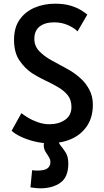

<svg xmlns="http://www.w3.org/2000/svg" viewBox="-20 -766 565 1040"><path d="M247 10Q205 10 164 -0.5Q123 -11 91 -26.5Q59 -42 43 -58L96 -153Q107 -144 130.5 -129.5Q154 -115 185 -104Q216 -93 247 -93Q298 -93 332.5 -117Q367 -141 367 -187Q367 -225 347 -250Q327 -275 294.5 -294Q262 -313 224.5 -330.5Q187 -348 153 -370Q114 -396 85 -439Q56 -482 56 -550Q56 -617 86.5 -660Q117 -703 167.5 -724.5Q218 -746 278 -746Q326 -746 360 -736Q394 -726 417 -712Q440 -698 453 -687L400 -596Q383 -614 349 -629.5Q315 -645 273 -645Q224 -645 195 -622.5Q166 -600 166 -556Q166 -517 192 -489.5Q218 -462 258.5 -439.5Q299 -417 342 -394Q385 -371 418 -340Q445 -316 464 -280Q483 -244 483 -199Q483 -131 451.5 -84Q420 -37 367 -13.5Q314 10 247 10ZM199 254Q184 254 169 252Q154 250 145 249L154 156Q168 158 182 158Q222 158 237.5 145.5Q253 133 253 113Q253 97 244 83.5Q235 70 226 55Q217 40 217 20Q217 3 220.5 -2.5Q224 -8 225 -10L253 -16L296 -10Q296 8 309.5 24Q323 40 336.5 61.5Q350 83 350 120Q350 193 307.5 223.5Q265 254 199 254Z"/></svg>

Font: Alata
Style: Regular
Weight: 400
Designer: Spyros Zevelakis, Eben Sorkin
Foundry: Spyros Zevelakis
Version: Version 1.005; ttfautohint (v1.8.4.7-5d5b)